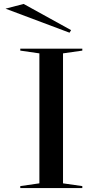

<svg xmlns="http://www.w3.org/2000/svg" viewBox="-20 -955 521 975"><path d="M398 -708V-698L300 -684V-24L398 -10V0H83V-10L180 -24V-684L83 -698V-708ZM333 -789 8 -911 100 -935 341 -802Z"/></svg>

Font: Kalnia Expanded Light
Style: Regular
Weight: 300
Width: 7
Designer: Frida Medrano
Foundry: Frida Medrano
Version: Version 1.105